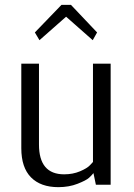

<svg xmlns="http://www.w3.org/2000/svg" viewBox="-20 -763 552 793"><path d="M143 -597 124 -629 234 -743H273L381 -629L363 -597L253 -694ZM221 10Q148 10 108 -30.5Q68 -71 68 -151V-500H141V-166Q141 -43 245 -43Q281 -43 310.5 -55.5Q340 -68 352 -81L364 -94V-500H437V0H376L366 -48Q359 -39 347.5 -28.5Q336 -18 300.5 -4Q265 10 221 10Z"/></svg>

Font: Arsenal
Style: Regular
Weight: 400
Designer: Andrij Shevchenko
Foundry: Stairsfor
Version: Version 2.001;PS 002.001;hotconv 1.0.88;makeotf.lib2.5.64775